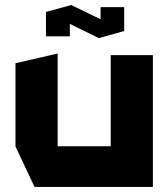

<svg xmlns="http://www.w3.org/2000/svg" viewBox="-20 -736 663 756"><path d="M416 0V-519H582V0H417ZM116 0 41 -159V-160H416V0ZM41 -160V-487L206 -525H207V-160ZM161 -593V-688L255 -676V-593ZM376 -621V-708H469V-615ZM369 -586 161 -688V-689L260 -716H261L469 -615V-614L370 -586Z"/></svg>

Font: Foldit
Style: Bold
Weight: 700
Version: Version 1.003